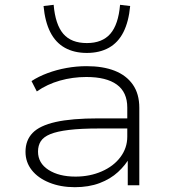

<svg xmlns="http://www.w3.org/2000/svg" viewBox="-20 -770 711 798"><path d="M291 8Q232 8 185 -11Q138 -30 112 -63Q86 -96 86 -139Q86 -187 115.5 -217.5Q145 -248 211.5 -263Q278 -278 389 -278H524V-236H392Q316 -236 266.5 -230Q217 -224 189 -212.5Q161 -201 149.5 -183Q138 -165 138 -140Q138 -92 181.5 -64Q225 -36 294 -36Q353 -36 402.5 -57.5Q452 -79 480.5 -117Q509 -155 509 -202V-323Q509 -387 465.5 -418.5Q422 -450 339 -450Q282 -450 229 -435Q176 -420 133 -390L111 -433Q140 -452 177.5 -466Q215 -480 256.5 -487.5Q298 -495 340 -495Q408 -495 456.5 -476Q505 -457 532 -418.5Q559 -380 559 -322V0H511V-116L520 -117Q502 -84 470.5 -55Q439 -26 394 -9Q349 8 291 8ZM341 -550Q288 -550 249.5 -571.5Q211 -593 189 -636.5Q167 -680 161 -745L203 -750Q210 -668 243 -629.5Q276 -591 341 -591Q405 -591 438.5 -629.5Q472 -668 479 -750L521 -745Q515 -680 493 -636.5Q471 -593 432.5 -571.5Q394 -550 341 -550Z"/></svg>

Font: Nunito Sans 10pt Expanded ExtraLight
Style: Regular
Weight: 250
Width: 7
Designer: Vernon Adams
Foundry: Vernon Adams
Version: Version 3.101;gftools[0.9.27]